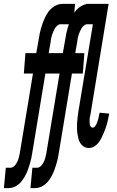

<svg xmlns="http://www.w3.org/2000/svg" viewBox="-83 -755 603 990"><path d="M-39 215H-63L-53 110H-30Q-18 110 -9 101Q0 92 5.5 80.5Q11 69 14 57.5Q17 46 19 35L87 -376H40L48 -481H104L117 -555Q119 -569 122 -583Q125 -597 129 -611Q133 -625 138 -638.5Q143 -652 149.5 -665.5Q156 -679 164.5 -691.5Q173 -704 185 -714Q197 -724 210.5 -729.5Q224 -735 238 -735H304L295 -630H229Q221 -630 213 -623.5Q205 -617 200 -608.5Q195 -600 191.5 -591.5Q188 -583 185 -574Q182 -565 180.5 -556Q179 -547 178 -538L168 -481H257L249 -376H151L83 35Q81 49 78 63Q75 77 70.5 91Q66 105 61.5 118.5Q57 132 50 145.5Q43 159 34.5 171.5Q26 184 14.5 194Q3 204 -11 209.5Q-25 215 -39 215ZM98 215H74L84 110H107Q119 110 128 101Q137 92 142.5 80.5Q148 69 151 57.5Q154 46 156 35L224 -376H177L185 -481H241L254 -555Q256 -569 259 -583Q262 -597 266 -611Q270 -625 275 -638.5Q280 -652 286.5 -665.5Q293 -679 301.5 -691.5Q310 -704 322 -714Q334 -724 347.5 -729.5Q361 -735 375 -735H441L432 -630H366Q358 -630 350 -623.5Q342 -617 337 -608.5Q332 -600 328.5 -591.5Q325 -583 322 -574Q319 -565 317.5 -556Q316 -547 315 -538L305 -481H352L344 -376H288L220 35Q218 49 215 63Q212 77 207.5 91Q203 105 198.5 118.5Q194 132 187 145.5Q180 159 171.5 171.5Q163 184 151.5 194Q140 204 126 209.5Q112 215 98 215ZM376 8Q361 8 350 1.5Q339 -5 331.5 -16.5Q324 -28 321 -41Q318 -54 316 -67Q314 -80 314 -94Q314 -108 314.5 -122Q315 -136 317 -150.5Q319 -165 321 -179L396 -630H352L361 -735H477L383 -162Q381 -155 380 -149Q379 -143 379 -137Q379 -131 379 -125Q379 -119 380 -113Q381 -107 385 -102Q389 -97 395 -97Q402 -97 407 -103.5Q412 -110 415 -117Q418 -124 420.5 -131Q423 -138 424.5 -145Q426 -152 427.5 -159.5Q429 -167 431 -174L480 -169V-168Q477 -155 474.5 -141.5Q472 -128 468.5 -115.5Q465 -103 460 -90Q455 -77 450 -65Q445 -53 438.5 -40.5Q432 -28 423 -17Q414 -6 401.5 1Q389 8 376 8Z"/></svg>

Font: Iosevka Extrabold
Style: Italic
Weight: 800
Italic angle: -9°
Monospace: yes
Designer: Belleve Invis
Foundry: Belleve Invis
Version: Version 32.5.0; ttfautohint (v1.8.4)